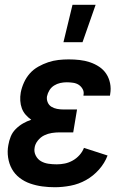

<svg xmlns="http://www.w3.org/2000/svg" viewBox="-20 -777 540 805"><path d="M210 8Q183 8 157 4.5Q131 1 106.5 -7.5Q82 -16 62 -31.5Q42 -47 30 -68.5Q18 -90 14 -116.5Q10 -143 15 -169Q18 -187 25 -204.5Q32 -222 46 -236Q60 -250 76.5 -259.5Q93 -269 111 -275Q98 -284 87.5 -296Q77 -308 71.5 -323Q66 -338 65 -355Q64 -372 67 -389Q71 -410 80.5 -431Q90 -452 105 -469Q120 -486 140.5 -497.5Q161 -509 182 -516Q203 -523 224.5 -525.5Q246 -528 268 -528Q291 -528 313.5 -525.5Q336 -523 357 -516Q378 -509 396 -497Q414 -485 425.5 -467.5Q437 -450 441.5 -428Q446 -406 442 -383L441 -376H330V-378Q333 -392 326.5 -403.5Q320 -415 310 -421.5Q300 -428 286.5 -430Q273 -432 260 -432Q246 -432 232.5 -429Q219 -426 207 -418.5Q195 -411 187.5 -399Q180 -387 177 -373Q175 -360 180 -348Q185 -336 195.5 -329.5Q206 -323 219 -320.5Q232 -318 246 -318H303L287 -222H230Q214 -222 197.5 -219.5Q181 -217 165.5 -209.5Q150 -202 138.5 -187.5Q127 -173 125 -157Q122 -140 130 -124.5Q138 -109 152 -101Q166 -93 183 -90.5Q200 -88 218 -88Q235 -88 252 -91.5Q269 -95 285 -104Q301 -113 313.5 -127Q326 -141 332 -157L431 -125Q419 -93 395 -66Q371 -39 340.5 -22Q310 -5 276 1.5Q242 8 210 8ZM246 -600 284 -757H381L326 -600Z"/></svg>

Font: Iosevka Custom
Style: Bold Italic
Weight: 700
Italic angle: -9°
Designer: Belleve Invis
Foundry: Belleve Invis
Version: Version 30.3.1; ttfautohint (v1.8.3)